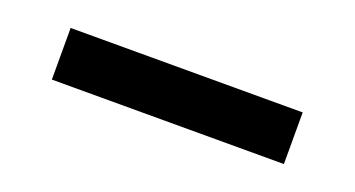

<svg xmlns="http://www.w3.org/2000/svg" viewBox="-25 -121 626 339"><g transform="rotate(20 288.0 48.5)"><path d="M506 97V0H70V97Z"/></g></svg>

Font: Iosevka Sparkle Semibold
Style: Regular
Weight: 600
Designer: Belleve Invis
Foundry: Belleve Invis
Version: Version 4.5.0; ttfautohint (v1.8.3)